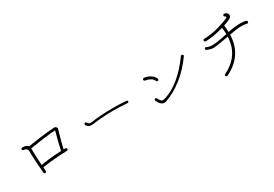

<svg xmlns="http://www.w3.org/2000/svg" viewBox="43 -1753 3914 2740"><g transform="rotate(-30 2000.0 -383.5)"><path d="M789 -543Q730 -344 710 -248H738Q760 -248 760 -227Q760 -218 754 -212Q748 -206 739 -206Q647 -206 456 -188L332 -171Q332 -160 334 -144L336 -103Q336 -97 329 -92Q322 -87 315 -87Q307 -87 301 -92.5Q295 -98 294 -106Q286 -193 280 -296Q274 -399 274 -463Q274 -494 257.5 -509.5Q241 -525 212 -525Q203 -525 197 -531.5Q191 -538 191 -547Q191 -556 198 -561.5Q205 -567 214 -567Q246 -567 270.5 -558Q295 -549 307 -532L372 -542Q489 -560 601 -572.5Q713 -585 754 -585Q764 -585 776 -574.5Q788 -564 790 -552Q790 -546 789 -543ZM667 -246Q690 -359 741 -544Q690 -543 577.5 -529Q465 -515 378 -500L316 -490Q318 -357 328 -212Q396 -223 451 -230Q548 -242 667 -246Z M1154 -388Q1148 -395 1148 -405Q1149 -415 1155 -420Q1161 -425 1168 -425Q1181 -425 1187 -415Q1207 -384 1234 -382Q1241 -382 1244 -383Q1308 -393 1405 -400.5Q1502 -408 1611 -408Q1736 -408 1835 -399Q1852 -398 1852 -381Q1852 -373 1846 -368.5Q1840 -364 1830 -364L1793 -366Q1711 -373 1606 -373Q1428 -373 1258 -350L1224 -348Q1202 -349 1187 -357.5Q1172 -366 1154 -388Z M2192 -191Q2189 -197 2189 -202Q2189 -224 2211 -224Q2217 -224 2221.5 -219.5Q2226 -215 2229 -209Q2239 -188 2255.5 -167.5Q2272 -147 2286 -147Q2293 -147 2309 -150.5Q2325 -154 2333 -156Q2457 -194 2583.5 -298.5Q2710 -403 2826 -565Q2834 -574 2844 -574Q2851 -574 2858 -567Q2865 -560 2865 -554Q2865 -546 2861 -541Q2743 -377 2605 -269Q2467 -161 2325 -111Q2306 -104 2289 -104Q2262 -104 2236.5 -126.5Q2211 -149 2192 -191ZM2340 -434Q2325 -472 2285 -493Q2245 -514 2210 -517Q2201 -518 2195 -524Q2189 -530 2189 -539Q2189 -547 2196 -553Q2203 -559 2211 -559Q2237 -559 2271 -546.5Q2305 -534 2334.5 -509.5Q2364 -485 2378 -451Q2380 -447 2380 -440Q2380 -431 2373.5 -426Q2367 -421 2359 -421Q2353 -421 2347.5 -424.5Q2342 -428 2340 -434Z M3900 -511Q3900 -503 3893.5 -497.5Q3887 -492 3880 -492Q3875 -492 3873 -493Q3865 -496 3839.5 -499.5Q3814 -503 3799 -503Q3753 -503 3707.5 -497.5Q3662 -492 3587 -478Q3582 -311 3501.5 -188.5Q3421 -66 3266 9Q3262 12 3251 12Q3244 12 3238 7Q3232 2 3232 -7Q3232 -15 3236 -19.5Q3240 -24 3248 -28Q3531 -167 3543 -470Q3328 -431 3295 -431Q3268 -431 3244 -437.5Q3220 -444 3186 -457Q3173 -462 3173 -478Q3173 -486 3178 -491.5Q3183 -497 3191 -497Q3200 -497 3206 -493Q3220 -483 3246 -478.5Q3272 -474 3298 -474Q3370 -474 3544 -512Q3542 -576 3536 -620Q3378 -573 3243 -569Q3233 -569 3224.5 -575Q3216 -581 3216 -593Q3216 -601 3223.5 -606Q3231 -611 3240 -611Q3365 -615 3481.5 -649Q3598 -683 3655 -710Q3667 -715 3667 -724Q3667 -733 3658 -737Q3639 -743 3639 -761Q3639 -769 3646 -774Q3653 -779 3661 -779Q3671 -779 3681 -775Q3720 -759 3720 -724Q3720 -695 3689 -677Q3653 -657 3578 -633Q3585 -580 3587 -521Q3647 -534 3696.5 -539.5Q3746 -545 3802 -545Q3818 -545 3846 -542Q3874 -539 3881 -536Q3900 -528 3900 -511Z"/></g></svg>

Font: Tsukimi Rounded Light
Style: Regular
Weight: 300
Designer: Takashi Funayama
Foundry: Takashi Funayama
Version: Version 1.032; ttfautohint (v1.8.3)